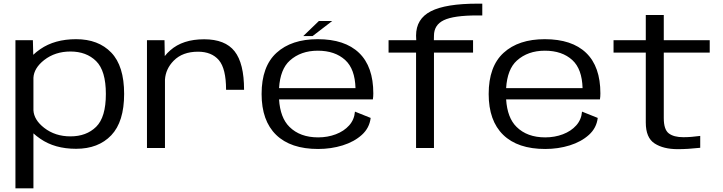

<svg xmlns="http://www.w3.org/2000/svg" viewBox="-20 -810 3956 1051"><path d="M64.5 221V-590H160L162 -510Q178 -525.5 200.5 -541Q279.5 -595.5 396.5 -595.5Q518.5 -595.5 589 -522.2Q659.5 -449 659.5 -296Q659.5 -143.5 589 -69.5Q518.5 4.5 396.5 4.5Q279.5 4.5 200.5 -50.5Q178.5 -65.5 163 -80V221ZM163 -206.5Q166 -153.5 222 -110Q282 -63.5 365.5 -63.5Q453 -63.5 506.2 -115.8Q559.5 -168 559.5 -295.5Q559.5 -423 506.2 -475.5Q453 -528 365.5 -528Q282 -528 222 -481.5Q166 -437.5 163 -384.5Z M1217.5 -318.5Q1217.5 -434.5 1178 -480.8Q1138.5 -527 1064 -527Q979 -527 930.5 -477.5Q887 -433 883 -374.5V0H784.5V-590H880.5L882 -503Q894.5 -519.5 912 -534.5Q980 -595 1097.5 -595Q1212.5 -595 1264.2 -529.2Q1316 -463.5 1316 -318.5Z M1721.5 5.5Q1571 5.5 1491.5 -71.8Q1412 -149 1412 -295.5Q1412 -446.5 1493.8 -521Q1575.5 -595.5 1719 -595.5Q1867.5 -595.5 1945.5 -520.5Q2023.5 -445.5 2023.5 -298.5Q2023.5 -280 2021 -266H1507.5Q1514 -165 1564.5 -115.5Q1622.5 -58 1721.5 -58Q1773.5 -58 1818.2 -75Q1863 -92 1891.2 -123.5Q1919.5 -155 1923 -199L2009 -164.5Q2002.5 -109.5 1960.8 -71.8Q1919 -34 1855.8 -14.2Q1792.5 5.5 1721.5 5.5ZM1507.5 -327.5H1926Q1923 -432.5 1870 -481Q1814 -532.5 1719.5 -532.5Q1626.5 -532.5 1566.5 -478.5Q1514 -431.5 1507.5 -327.5ZM1640 -612.5 1725.5 -695H1798.5L1691 -612.5Z M2257.5 0V-522H2107V-590H2258.5L2257.5 -615Q2257.5 -707 2338.8 -748.5Q2420 -790 2594.5 -790H2620V-725.5H2592.5Q2463.5 -725.5 2409.5 -699.5Q2355.5 -673.5 2355.5 -614.5L2355 -590H2569.5V-522H2355.5V0Z M2964.5 5.5Q2814 5.5 2734.5 -71.8Q2655 -149 2655 -295.5Q2655 -446.5 2736.8 -521Q2818.5 -595.5 2962 -595.5Q3110.5 -595.5 3188.5 -520.5Q3266.5 -445.5 3266.5 -298.5Q3266.5 -280 3264 -266H2750.5Q2757 -165 2807.5 -115.5Q2865.5 -58 2964.5 -58Q3016.5 -58 3061.2 -75Q3106 -92 3134.2 -123.5Q3162.5 -155 3166 -199L3252 -164.5Q3245.5 -109.5 3203.8 -71.8Q3162 -34 3098.8 -14.2Q3035.5 5.5 2964.5 5.5ZM2750.5 -327.5H3169Q3166 -432.5 3113 -481Q3057 -532.5 2962.5 -532.5Q2869.5 -532.5 2809.5 -478.5Q2757 -431.5 2750.5 -327.5Z M3690 6.5Q3611.5 6.5 3563.2 -24.8Q3515 -56 3515 -139.5V-522H3338.5V-590H3515V-728H3613.5V-590H3865V-522H3613.5V-163.5Q3613.5 -101 3640.8 -80Q3668 -59 3720.5 -59Q3763 -59 3813 -66V-1Q3745.5 6.5 3690 6.5Z"/></svg>

Font: Anybody ExtraExpanded
Style: Regular
Weight: 400
Width: 8
Designer: Tyler Finck
Foundry: Etcetera Type Company
Version: Version 1.010; ttfautohint (v1.8.3) -l 8 -r 50 -G 200 -x 14 